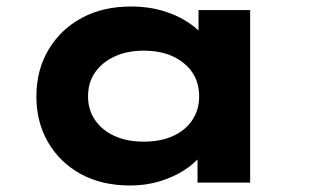

<svg xmlns="http://www.w3.org/2000/svg" viewBox="-20 -562 952 591"><path d="M381 9Q293 9 228.5 -26.5Q164 -62 128 -124Q92 -186 92 -265Q92 -346 129 -408.5Q166 -471 231 -506.5Q296 -542 384 -542Q434 -542 476.5 -530Q519 -518 551.5 -498Q584 -478 604 -454.5Q624 -431 629 -408L591 -405V-531H750V0H588V-142L621 -133Q618 -107 597.5 -82Q577 -57 544.5 -36.5Q512 -16 470 -3.5Q428 9 381 9ZM422 -126Q475 -126 513 -143.5Q551 -161 572 -192.5Q593 -224 593 -265Q593 -308 572 -339Q551 -370 513 -388Q475 -406 422 -406Q371 -406 332.5 -388Q294 -370 272.5 -339Q251 -308 251 -265Q251 -224 272.5 -192.5Q294 -161 332.5 -143.5Q371 -126 422 -126Z"/></svg>

Font: Lexend Peta
Style: Bold
Weight: 700
Designer: Bonnie Shaver-Troup, Thomas Jockin
Foundry: Lexend
Version: Version 1.007